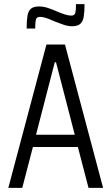

<svg xmlns="http://www.w3.org/2000/svg" viewBox="-20 -902 535 922"><path d="M20 0 203 -688H292L475 0H405L354 -196H138L87 0ZM153 -255H339L249 -603H243ZM108 -765Q108 -803 112 -826.5Q116 -850 129 -860.5Q142 -871 168 -871Q187 -871 208 -864.5Q229 -858 256 -846Q275 -838 292 -832.5Q309 -827 322 -827Q339 -827 342 -841.5Q345 -856 345 -882H386Q386 -845 382 -821.5Q378 -798 365 -787Q352 -776 326 -776Q307 -776 286 -783Q265 -790 240 -800Q218 -810 202 -815.5Q186 -821 172 -821Q155 -821 152 -806.5Q149 -792 149 -765Z"/></svg>

Font: Saira Condensed
Style: Regular
Weight: 400
Width: 3
Designer: Hector Gatti with collaboration of the Omnibus-Type team
Foundry: Omnibus-Type
Version: Version 1.101